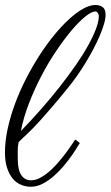

<svg xmlns="http://www.w3.org/2000/svg" viewBox="-21 -730 435 754"><path d="M353.5 -710.4Q370.6 -710.4 382.1 -702.1Q393.6 -693.8 393.6 -671.9Q393.6 -656.7 387.5 -635.7Q381.3 -614.7 370.8 -590.1Q360.4 -565.4 346.2 -538.3Q332 -511.2 315.7 -484.4Q299.3 -457.5 281.5 -432.1Q263.7 -406.7 246.1 -385.3Q210.9 -341.8 185.3 -312Q159.7 -282.2 141.1 -261.5Q122.6 -240.7 109.9 -227.8Q97.2 -214.8 87.4 -205.6Q77.6 -196.3 69.3 -188.7Q61 -181.2 52.2 -171.9Q48.3 -153.3 48.6 -136.5Q48.8 -119.6 48.8 -105.5Q48.8 -63 62.5 -42.5Q76.2 -22 101.1 -22Q117.7 -22 134.5 -30.5Q151.4 -39.1 168 -52.7Q184.6 -66.4 200.2 -83.7Q215.8 -101.1 229.7 -118.9Q243.7 -136.7 254.9 -153.3Q266.1 -169.9 274.4 -182.1L292.5 -168.5Q291 -166.5 283 -153.1Q274.9 -139.6 261.7 -120.6Q248.5 -101.6 230.5 -79.8Q212.4 -58.1 191.4 -39.6Q170.4 -21 147.2 -8.8Q124 3.4 100.1 3.4Q80.1 3.4 61.8 -4.2Q43.5 -11.7 29.5 -28.1Q15.6 -44.4 7.1 -69.8Q-1.5 -95.2 -1.5 -130.9Q-1.5 -175.3 9 -223.9Q19.5 -272.5 37.6 -321.5Q55.7 -370.6 80.1 -418.5Q104.5 -466.3 132.1 -509.5Q159.7 -552.7 189.7 -589.6Q219.7 -626.5 248.8 -653.3Q277.8 -680.2 304.7 -695.3Q331.5 -710.4 353.5 -710.4ZM61 -215.3Q102.5 -258.3 141.4 -302.5Q180.2 -346.7 214.1 -389.9Q248 -433.1 276.4 -473.9Q304.7 -514.6 324.7 -550.8Q344.7 -586.9 356 -616.7Q367.2 -646.5 367.2 -668Q367.2 -671.9 363.3 -678.5Q359.4 -685.1 354 -685.1Q338.9 -685.1 314 -665Q289.1 -645 260 -610.6Q231 -576.2 200 -530.3Q168.9 -484.4 141.6 -432.1Q114.3 -379.9 92.8 -324.2Q71.3 -268.6 61 -215.3Z"/></svg>

Font: Parisienne
Style: Regular
Weight: 400
Designer: Astigmatic (AOETI)
Foundry: Astigmatic (AOETI)
Version: Version 1.000